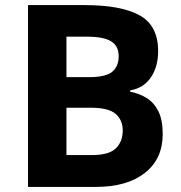

<svg xmlns="http://www.w3.org/2000/svg" viewBox="-20 -734 712 754"><path d="M312 -714Q455 -714 528 -674Q601 -634 601 -533Q601 -472 572.5 -430Q544 -388 491 -379V-374Q527 -367 556 -349Q585 -331 602 -297Q619 -263 619 -207Q619 -110 549 -55Q479 0 357 0H90V-714ZM329 -431Q395 -431 420.5 -452Q446 -473 446 -513Q446 -554 416 -572Q386 -590 321 -590H241V-431ZM241 -311V-125H340Q408 -125 435 -151.5Q462 -178 462 -222Q462 -262 434.5 -286.5Q407 -311 335 -311Z"/></svg>

Font: Noto Sans Thaana
Style: Bold
Weight: 700
Designer: David Williams
Foundry: Google Inc.
Version: Version 3.001; ttfautohint (v1.8.4.7-5d5b)